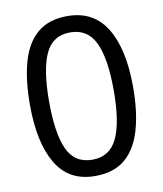

<svg xmlns="http://www.w3.org/2000/svg" viewBox="-83 -792 737 869"><g transform="rotate(-10 286.0 -357.5)"><path d="M523 -358Q523 -243 499 -160.5Q475 -78 423 -34Q371 10 285 10Q164 10 106.5 -87.5Q49 -185 49 -358Q49 -474 72.5 -556Q96 -638 148 -681.5Q200 -725 285 -725Q405 -725 464 -628.5Q523 -532 523 -358ZM137 -358Q137 -211 170.5 -138Q204 -65 285 -65Q365 -65 399.5 -137.5Q434 -210 434 -358Q434 -504 399.5 -577Q365 -650 285 -650Q204 -650 170.5 -577Q137 -504 137 -358Z"/></g></svg>

Font: Noto Sans Modi
Style: Regular
Weight: 400
Designer: Monotype Design Team
Foundry: Monotype Imaging Inc.
Version: Version 2.003; ttfautohint (v1.8.4.7-5d5b)